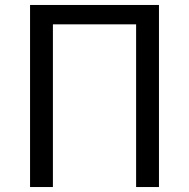

<svg xmlns="http://www.w3.org/2000/svg" viewBox="-20 -753 761 773"><path d="M101 0H193V-655H528V0H620V-733H101Z"/></svg>

Font: Noto Sans CJK HK
Style: Regular
Weight: 400
Designer: Ryoko NISHIZUKA 西塚涼子 (kana, bopomofo & ideographs); Paul D. Hunt (Latin, Greek & Cyrillic); Sandoll Communications 산돌커뮤니
Foundry: Adobe
Version: Version 2.004;hotconv 1.0.118;makeotfexe 2.5.65603